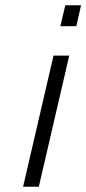

<svg xmlns="http://www.w3.org/2000/svg" viewBox="-20 -712 329 732"><path d="M271 -612 289 -692H229L210 -612ZM128 0 244 -500H184L68 0Z"/></svg>

Font: RazerF5 Light
Style: Italic
Weight: 300
Foundry: Razer Inc.
Version: Version 2